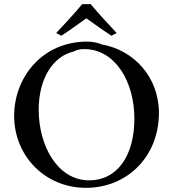

<svg xmlns="http://www.w3.org/2000/svg" viewBox="-20 -888 833 923"><path d="M399 -688C183 -688 48 -516 48 -331C48 -137 198 15 393 15C594 15 744 -138 744 -345C744 -518 623 -647 471 -674C449 -683 425 -688 399 -688ZM385 -652C533 -652 626 -496 626 -318C626 -137 542 -21 409 -21C256 -21 166 -188 166 -360C166 -513 236 -617 333 -640C348 -648 365 -652 385 -652ZM541 -729C499 -774 456 -820 416 -868H375C336 -821 292 -774 250 -729C258 -725 267 -721 275 -716C315 -742 355 -772 395 -800C436 -771 476 -742 516 -716C524 -721 533 -725 541 -729Z"/></svg>

Font: Sibila
Style: Regular
Weight: 400
Designer: Stefan Peev
Foundry: Context Ltd
Version: Version 1.000